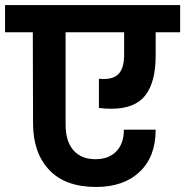

<svg xmlns="http://www.w3.org/2000/svg" viewBox="-41 -760 734 761"><path d="M673 -632H576V-539Q576 -435 535 -382Q494 -329 400 -329Q377 -329 351 -332V-448Q358 -447 372 -447Q413 -447 432 -470.5Q451 -494 451 -543V-632H219V-266Q219 -200 250 -164.5Q281 -129 337 -129Q390 -129 420 -160Q450 -191 450 -246H576Q576 -139 512.5 -79Q449 -19 340 -19Q217 -19 153.5 -87Q90 -155 90 -271L89 -632H-21V-740H673Z"/></svg>

Font: MSTAGE SemiBold
Style: Regular
Weight: 600
Designer: Ninad Kale (Devanagari), Jonny Pinhorn (Latin)
Foundry: Indian Type Foundry
Version: 4.004